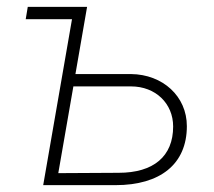

<svg xmlns="http://www.w3.org/2000/svg" viewBox="-20 -540 625 560"><path d="M106 0H317C447 0 525 -61 525 -172C525 -259 455 -323 362 -324H200L234 -520H61L55 -484H190ZM150 -35 194 -288H362C434 -288 485 -238 485 -171C485 -84 428 -36 326 -36Z"/></svg>

Font: Fixel Display 20240404 ExLight
Style: Italic
Weight: 200
Italic angle: -10°
Designer: AlfaBravo + MacPaw
Foundry: Kyrylo Tkachov, Marchela Mozhyna, Serhii Makarenko, Maria Weinstein, Zakhar Kryvoshyya
Version: Version 1.211;Glyphs 3.2 (3225)